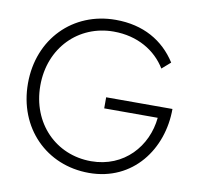

<svg xmlns="http://www.w3.org/2000/svg" viewBox="-80 -794 930 887"><g transform="rotate(10 385.5 -350.0)"><path d="M411 -297H662C649 -162 548 -46 393 -46C228 -46 102 -173 102 -350C102 -528 229 -654 393 -654C506 -654 592 -601 639 -524L679 -559C619 -653 523 -709 393 -709C193 -709 44 -559 44 -350C44 -141 193 9 393 9C599 9 722 -160 722 -349H411Z"/></g></svg>

Font: Jost Light
Style: Regular
Weight: 300
Version: Version 3.710